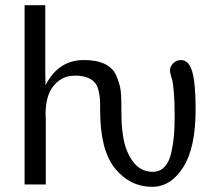

<svg xmlns="http://www.w3.org/2000/svg" viewBox="-20 -713 789 742"><path d="M75 0V-693H155V-430Q155 -422 155.5 -407Q156 -392 156 -384Q206 -481 304 -481Q354 -481 385.5 -465.5Q417 -450 429.5 -420.5Q442 -391 445.5 -368.5Q449 -346 449 -312V-289Q449 -233 453 -207Q460 -137 490.5 -93Q521 -49 570 -49Q598 -49 616.5 -69Q635 -89 642.5 -125Q650 -161 652.5 -192Q655 -223 655 -264Q655 -318 652 -354Q649 -390 646 -402Q643 -414 640 -423.5Q637 -433 637 -441Q637 -457 650 -469Q663 -481 679 -481Q710 -481 723 -436Q736 -391 736 -290Q736 -142 688 -66.5Q640 9 568 9Q483 9 425 -61.5Q367 -132 367 -286V-302Q367 -323 365.5 -337Q364 -351 359.5 -368Q355 -385 344 -396.5Q333 -408 315 -414Q289 -423 258 -420Q216 -417 186 -380Q156 -343 156 -269Q156 -266 156.5 -262Q157 -258 157 -255V0Z"/></svg>

Font: Coval
Style: Light
Weight: 300
Foundry: Context Ltd
Version: Version 001.000